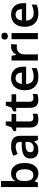

<svg xmlns="http://www.w3.org/2000/svg" viewBox="1552 -2352 810 3954"><g transform="rotate(-90 1957.0 -375.0)"><path d="M207 -580V-760H81V0H175L198 -63H207C236 -24 282 10 363 10C491 10 577 -86 577 -272C577 -456 492 -552 366 -552C285 -552 236 -516 207 -471H201C204 -493 207 -537 207 -580ZM330 -450C406 -450 448 -391 448 -273C448 -157 406 -93 332 -93C236 -93 207 -156 207 -272V-283C208 -396 239 -450 330 -450Z M923 -552C848 -552 777 -533 724 -505L764 -417C813 -439 863 -457 917 -457C977 -457 1012 -430 1012 -361V-334L918 -331C751 -325 670 -270 670 -158C670 -43 742 10 839 10C929 10 972 -16 1019 -75H1023L1048 0H1137V-364C1137 -492 1063 -552 923 -552ZM946 -254 1012 -256V-210C1012 -127 955 -85 881 -85C832 -85 799 -105 799 -157C799 -215 835 -250 946 -254Z M1505 -91C1463 -91 1433 -115 1433 -166V-447H1587V-542H1433V-661H1354L1314 -546L1234 -502V-447H1307V-165C1307 -28 1380 10 1473 10C1520 10 1565 1 1592 -12V-106C1567 -98 1536 -91 1505 -91Z M1911 -91C1869 -91 1839 -115 1839 -166V-447H1993V-542H1839V-661H1760L1720 -546L1640 -502V-447H1713V-165C1713 -28 1786 10 1879 10C1926 10 1971 1 1998 -12V-106C1973 -98 1942 -91 1911 -91Z M2325 -552C2175 -552 2075 -452 2075 -267C2075 -82 2187 10 2346 10C2426 10 2478 -2 2532 -27V-128C2473 -101 2422 -87 2352 -87C2260 -87 2206 -144 2203 -242H2561V-306C2561 -461 2471 -552 2325 -552ZM2325 -459C2402 -459 2438 -405 2439 -330H2206C2213 -415 2257 -459 2325 -459Z M2972 -552C2898 -552 2841 -505 2809 -448H2803L2785 -542H2688V0H2814V-281C2814 -386 2887 -435 2967 -435C2981 -435 3003 -433 3016 -430L3027 -547C3013 -550 2989 -552 2972 -552Z M3190 -751C3151 -751 3120 -734 3120 -685C3120 -636 3151 -618 3190 -618C3228 -618 3260 -636 3260 -685C3260 -734 3228 -751 3190 -751ZM3253 -542H3127V0H3253Z M3632 -552C3482 -552 3382 -452 3382 -267C3382 -82 3494 10 3653 10C3733 10 3785 -2 3839 -27V-128C3780 -101 3729 -87 3659 -87C3567 -87 3513 -144 3510 -242H3868V-306C3868 -461 3778 -552 3632 -552ZM3632 -459C3709 -459 3745 -405 3746 -330H3513C3520 -415 3564 -459 3632 -459Z"/></g></svg>

Font: Noto Sans Ol Chiki SemiBold
Style: Regular
Weight: 600
Designer: Monotype Design Team, Lewis McGuffie
Foundry: Monotype Imaging Inc.
Version: Version 2.003